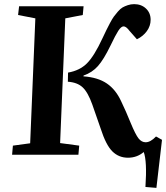

<svg xmlns="http://www.w3.org/2000/svg" viewBox="-20 -744 799 923"><path d="M306.2 -351.1 307.1 -395Q363.3 -404.8 398.2 -439.7Q433.1 -474.6 473.1 -561Q485.8 -587.9 491.5 -599.6Q497.1 -611.3 508.5 -632.8Q520 -654.3 527.3 -664.3Q534.7 -674.3 546.6 -688.2Q558.6 -702.1 569.3 -708.3Q580.1 -714.4 594.5 -719.2Q608.9 -724.1 625 -724.1Q659.2 -724.1 681.6 -703.1Q704.1 -682.1 704.1 -648.9Q704.1 -619.1 685.8 -594.2Q667.5 -569.3 638.2 -555.2L602.1 -596.2Q586.4 -617.2 574.2 -617.2Q562.5 -617.2 548.8 -596.2Q535.2 -575.2 511.2 -524.9Q478.5 -457.5 450.7 -426.3Q422.9 -395 381.8 -380.9L380.9 -377Q450.7 -372.1 493.9 -342.5Q537.1 -313 563 -255.9Q585.4 -209.5 607.9 -153.8Q631.3 -97.2 646 -78.6Q660.6 -60.1 680.2 -60.1Q703.6 -60.1 730 -87.9L758.8 -71.8L731.9 159.2L679.2 154.8Q687.5 30.3 670.9 -13.2Q638.7 14.2 595.2 14.2Q550.8 14.2 520 -16.4Q489.3 -46.9 463.9 -126Q439.9 -196.3 423.8 -241.2Q402.8 -300.3 377.2 -324.2Q351.6 -348.1 306.2 -351.1ZM125 -55.2 149.9 -655.8 66.9 -671.9 71.8 -713.9H381.8L377.9 -671.9L293.9 -655.8L269 -56.2L360.8 -43.9L356.9 0H38.1L42 -43.9Z"/></svg>

Font: Literata SemiBold
Style: Italic
Weight: 650
Italic angle: -2.39999°
Designer: Latin by Veronika Burian and Jose Scaglione. Greek by Irene Vlachou. Cyrillic by Vera Evstafieva
Foundry: TypeTogether
Version: Version 3.021